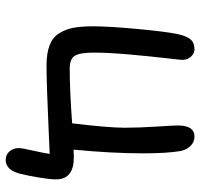

<svg xmlns="http://www.w3.org/2000/svg" viewBox="-34 -462 688 659"><g transform="rotate(90 309.5 -133.0)"><path d="M529.8 190.9Q510.7 190.9 499.8 177.5Q488.8 164.1 488.8 147Q488.8 135.3 497.3 97.7Q505.9 60.1 508.8 40Q486.3 41 418.7 43.9Q351.1 46.9 296.4 48.8Q241.7 50.8 205.1 50.8Q163.6 50.8 136.5 40.5Q109.4 30.3 95.2 8.1Q81.1 -14.2 75.9 -41.3Q70.8 -68.4 70.8 -108.9Q70.8 -161.1 79.6 -257.3Q88.4 -353.5 97.2 -397.9Q103.5 -428.2 115 -442.6Q126.5 -457 149.9 -457Q164.1 -457 175 -444.8Q186 -432.6 186 -415Q186 -409.2 179.9 -357.2Q173.8 -305.2 167.5 -233.9Q161.1 -162.6 161.1 -110.8Q161.1 -64 171.9 -46.4Q182.6 -28.8 215.8 -28.8Q290.5 -28.8 403.8 -37.1Q418.9 -161.6 418.9 -217.8Q418.9 -266.1 415 -326.4Q411.1 -386.7 411.1 -399.9Q411.1 -457 449.2 -457Q468.3 -457 481.7 -443.1Q495.1 -429.2 499 -408.2Q506.8 -363.8 506.8 -279.8Q506.8 -173.3 494.1 -42Q498.5 -42 507.1 -42.5Q515.6 -43 520 -43Q596.2 -43 596.2 18.1Q596.2 38.6 589.6 78.1Q583 117.7 576.2 144Q563 190.9 529.8 190.9Z"/></g></svg>

Font: Shantell Sans Bouncy
Style: Regular
Weight: 400
Designer: Stephen Nixon, Anya Danilova, Shantell Martin
Foundry: Arrow Type
Version: Version 1.006;[9816181b4]